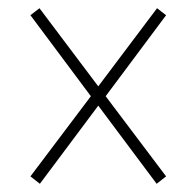

<svg xmlns="http://www.w3.org/2000/svg" viewBox="-20 -597 465 467"><path d="M77 -150 54 -168 201 -363 54 -560 76 -577 219 -387 362 -577 384 -560 237 -363 384 -168 361 -150 219 -340Z"/></svg>

Font: Noto Serif Myanmar ExtraCondensed Thin
Style: Regular
Weight: 100
Width: 2
Designer: Ben Mitchell and the Monotype Design Team
Foundry: Monotype Imaging Inc.
Version: Version 2.106; ttfautohint (v1.8.4.7-5d5b)